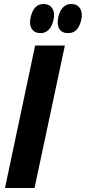

<svg xmlns="http://www.w3.org/2000/svg" viewBox="-20 -942 430 962"><path d="M184 -776Q153 -776 139 -798Q125 -820 134 -857Q141 -888 157 -905Q173 -922 198 -922Q228 -922 242 -900Q256 -878 248 -842Q241 -811 224.5 -793.5Q208 -776 184 -776ZM322 -776Q290 -776 277 -797.5Q264 -819 272 -856Q288 -922 337 -922Q367 -922 381 -900Q395 -878 387 -842Q372 -776 322 -776ZM5 0 156 -714H305L153 0Z"/></svg>

Font: Noto Sans ExtraCondensed ExtraBold
Style: Italic
Weight: 800
Width: 2
Italic angle: -12°
Designer: Monotype Design Team
Foundry: Monotype Imaging Inc.
Version: Version 2.013; ttfautohint (v1.8.4.7-5d5b)